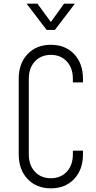

<svg xmlns="http://www.w3.org/2000/svg" viewBox="-20 -1010 522 1046"><path d="M432 -189V-169Q432 -86 384 -35Q336 16 257 16Q178.5 16 130.2 -35Q82 -86 82 -169V-581Q82 -664.5 130.2 -715.2Q178.5 -766 257 -766Q336 -766 384 -715.2Q432 -664.5 432 -581V-561H377V-581Q377 -639.5 344 -675.2Q311 -711 257 -711Q203 -711 170 -675.2Q137 -639.5 137 -581V-169Q137 -110.5 170 -74.8Q203 -39 257 -39Q311 -39 344 -74.8Q377 -110.5 377 -169V-189ZM234 -847 125 -990H184L257 -890L329 -990H388L279 -847Z"/></svg>

Font: Mohave Light
Style: Regular
Weight: 300
Designer: Gumpita Rahayu
Foundry: Tokotype
Version: Version 2.003